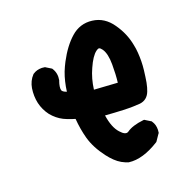

<svg xmlns="http://www.w3.org/2000/svg" viewBox="-82 -590 665 675"><g transform="rotate(-15 250.0 -253.0)"><path d="M306.2 3.9Q299.8 2.4 293.5 0.5Q287.1 -1.5 280.8 -4.4Q274.4 -7.3 268.3 -11.2Q262.2 -15.1 256.3 -19.8Q250.5 -24.4 244.6 -30Q238.8 -35.6 232.9 -42Q198.7 -79.6 184.1 -118.7Q171.4 -153.3 165 -191.9Q157.7 -193.4 150.4 -195.1Q143.1 -196.8 136.2 -199Q129.4 -201.2 122.6 -203.6Q98.1 -213.4 78.6 -233.4Q69.3 -243.7 62.5 -255.4Q55.7 -267.1 51.3 -280.3Q43 -306.6 44.9 -335.9Q45.9 -348.6 50.3 -360.4Q54.7 -372.1 62.5 -381.8L63 -382.8L64 -383.3Q67.4 -386.2 71.3 -388.4Q75.2 -390.6 79.1 -392.1Q83 -393.6 87.6 -394.5Q92.3 -395.5 96.9 -395.8Q101.6 -396 106.4 -395.5H108.4L109.9 -394.5L129.4 -384.8L131.3 -383.8L132.8 -381.8Q147 -363.3 144.5 -337.9V-336.9L144 -336.4Q141.1 -325.2 140.6 -316.4Q140.1 -307.6 142.1 -302.7Q144 -296.4 160.2 -292Q160.6 -301.3 161.4 -310.5Q162.1 -319.8 163.6 -328.6Q165 -337.4 166.7 -345.9Q168.5 -354.5 170.9 -362.8Q173.3 -371.1 176.3 -379.2Q179.2 -387.2 182.6 -395.5Q204.6 -447.8 234.4 -479Q249.5 -495.1 268.8 -503.2Q288.1 -511.2 310.5 -510.3Q355.5 -508.8 387.2 -470.2Q418 -433.6 430.2 -389.2Q434.6 -375 437 -359.6Q439.5 -344.2 440.7 -327.9Q441.9 -311.5 441.4 -294.9Q440.9 -282.2 440.4 -271.2Q439.9 -260.3 439 -250.7Q438 -241.2 436.5 -233.4Q435.1 -225.6 433.1 -219.2Q424.8 -190.9 397.5 -185.1Q386.2 -183.1 370.8 -181.4Q355.5 -179.7 335.4 -178.7Q302.2 -177.2 268.1 -176.8Q279.3 -130.4 301.3 -110.4Q321.3 -91.3 332.5 -100.6Q352.1 -117.7 393.6 -126L397 -126.5L399.9 -125L419.4 -115.2L421.4 -114.3L422.4 -112.8Q425.3 -109.4 427.5 -105.5Q429.7 -101.6 431.2 -97.7Q432.6 -93.8 433.6 -89.1Q434.6 -84.5 434.8 -79.8Q435.1 -75.2 434.6 -70.3V-68.4L433.1 -66.4L419.4 -42L418.5 -40.5L417 -39.1Q357.4 5.9 307.1 3.9H306.6ZM341.3 -276.4Q342.3 -306.6 338.9 -343.3Q335.4 -383.8 320.3 -401.9Q313.5 -409.7 309.1 -410.2Q304.7 -410.6 298.3 -404.8Q281.7 -390.1 268.1 -350.1Q255.4 -314.5 253.9 -274.4Z"/></g></svg>

Font: NaikaiFont
Style: Bold
Weight: 700
Version: Version 1.89